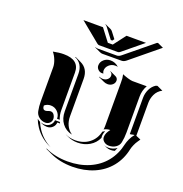

<svg xmlns="http://www.w3.org/2000/svg" viewBox="-127 -796 880 925"><g transform="rotate(20 313.0 -333.0)"><path d="M65.4 -471.2Q96.2 -477.5 119.6 -477.5Q200.2 -477.5 200.2 -412.1V-220.7Q200.2 -194.3 209 -173.8H195.3Q195.3 -194.3 180.7 -209.1Q166 -223.9 145.5 -223.9Q127.4 -223.9 113.5 -212.2Q113.5 -191.4 128.7 -191.2Q133.8 -191.2 141.5 -194.2Q149.2 -197.3 154.3 -197.3Q165.8 -197.3 172.2 -187.3Q178.7 -177.2 178.7 -166.3Q178.7 -154.1 169.8 -145.5Q160.9 -137 148.4 -137Q129.6 -137 115.2 -148.4Q100.8 -159.9 97.4 -177.5Q92.8 -200.7 92.8 -225.6V-400.4Q92.8 -416.7 85.4 -436.3Q78.1 -455.8 65.4 -471.2ZM107.7 -142.1Q114.7 -136.2 123 -132.3Q130.9 -113.3 142.1 -96.7Q168.9 -56.9 212.9 -34.4Q159.2 -57.1 127.9 -103.3Q115.7 -121.3 107.7 -142.1ZM126.7 -130.9Q137.2 -127.2 148.4 -127.2Q164.3 -127.2 175.9 -137.8Q187.5 -148.4 188.5 -164.1H212.9Q214.8 -160.4 216.6 -157.5H202.6Q201.7 -141.8 190.1 -131.2Q178.5 -120.6 162.6 -120.6Q149.2 -120.6 137.2 -125.7ZM152.1 -664.1H252.2L299.8 -601.6H325.2Q372.6 -663.8 372.8 -664.1H472.9L372.3 -581.5Q365.7 -576.2 361.3 -576.2H263.7Q259 -576.2 252.7 -581.5ZM175 -483.2 177.5 -484.4 207.5 -470.2Q249.8 -450.4 249.8 -397.9V-206.8Q249.8 -181.6 259 -161.7Q268.3 -141.8 285.4 -129.4L288.1 -126.7Q255.6 -134 236.7 -159.1Q217.8 -184.1 217.8 -220.7V-412.1Q217.8 -464.1 175 -483.2ZM196.5 -20 197.3 -22Q248.3 2 312.5 2Q373 2 421.9 -19.2Q470.7 -40.3 502 -79.2Q533.2 -118.2 544.4 -170.9Q546.9 -182.1 554.3 -198.6Q561.8 -215.1 572.8 -227.5Q571.3 -227.8 570.3 -228Q566.7 -228 561.5 -226.3Q556.4 -224.6 549.8 -224.6V-410.2Q549.8 -433.6 559.8 -454.3Q569.8 -475.1 587.9 -486.3L595.7 -488.3L625.7 -474.4Q614.3 -469 605.6 -460Q596.9 -450.9 591.9 -440.2Q586.9 -429.4 584.5 -418.6Q582 -407.7 582 -396.5V-227.5L606.7 -217L598.4 -204.8Q590.3 -193.6 584.4 -179.8Q578.4 -166 576.4 -156.2Q565.4 -103.3 533.7 -64Q502 -24.7 452.8 -3.4Q403.6 17.8 342.5 18.1Q278.1 18.1 226.6 -6.1ZM250.7 -559.6 251.7 -561.3Q257.6 -558.6 263.7 -558.6H361.3Q372.3 -558.6 383.8 -568.4L522 -681.6L527.3 -683.6L557.4 -669.7L414.8 -552.5Q403.3 -543 391.6 -543L293.7 -542.7Q287.1 -542.7 280.8 -545.7ZM258.8 -680.4 260 -681.9 290 -668Q295.2 -665.5 299.6 -659.7L322.3 -630.1L323.7 -628.7L316.4 -619.1H308.6L268.1 -672.6Q263.9 -678.2 258.8 -680.4ZM261.2 -116.9 261.5 -117.2Q284.7 -106.4 312.5 -106.4Q353.8 -106.4 383.2 -128.9Q412.6 -151.4 421.4 -190.2Q428 -194.6 433.6 -196.3Q426.8 -182.4 427 -168.5Q427 -164.3 427.7 -160.4Q414.6 -131.8 387.6 -115.7Q360.6 -99.6 326.2 -99.6Q299.1 -99.6 275.4 -110.6ZM293.9 -483.4Q293.9 -501.5 308 -513.9Q322 -526.4 341.8 -526.4Q366.5 -526.4 385 -508.8L381.1 -509.8Q376.5 -510.5 371.8 -510.5Q353 -510.5 339.6 -498Q326.2 -485.6 326.2 -468.8Q326.2 -463.1 329.3 -456.8L330.8 -455.1Q327.4 -454.3 323.7 -454.3Q311.8 -454.3 302.9 -463Q293.9 -471.7 293.9 -483.4ZM316.7 -432.1 317.1 -434.1Q326.4 -429.7 336.7 -429.7Q350.3 -429.7 359.7 -438Q369.1 -446.3 369.1 -458Q369.1 -470.7 358.4 -475.3L359.4 -477.1L389.4 -463.1Q395 -460.7 398.3 -455.6Q401.6 -450.4 401.6 -444.3Q401.6 -431.6 391.4 -422.7Q381.1 -413.8 366.7 -413.8Q356.2 -413.8 346.7 -418.2ZM420.9 -484.4Q430.9 -479.7 448.7 -474.2Q466.6 -468.8 474.6 -468.8H547.6Q532.2 -442.1 532.2 -410.2V-225.6Q532.2 -198.7 527.1 -174.1Q523.4 -157.2 508.3 -147.2Q493.2 -137.2 473.9 -137.2Q458.5 -137.2 447.6 -146.4Q436.8 -155.5 436.8 -168.5Q436.8 -179.7 441.4 -189.6Q446 -199.5 454.8 -210.7Q439.2 -210.7 423.3 -202.4Q424.8 -209.5 424.8 -220.7V-442.4Q424.8 -458 424.2 -464.8Q423.6 -471.7 420.9 -484.4ZM451.7 -132.3Q462.2 -127.4 473.9 -127.4Q499 -127.4 517.3 -141.6Q513.9 -132.6 509.5 -123.8Q499.3 -120.8 488 -120.8Q476.3 -120.8 465.8 -125.7Z"/></g></svg>

Font: AgreloyS1
Style: Medium
Weight: 400
Designer: gluk
Foundry: gluk
Version: Version 0.27